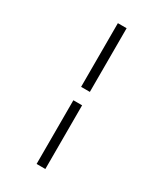

<svg xmlns="http://www.w3.org/2000/svg" viewBox="-235 -911 971 1141"><g transform="rotate(30 250.0 -340.0)"><path d="M220 -386V-823H280V-386ZM220 143V-294H280V143Z"/></g></svg>

Font: Iosevka Curly Light
Style: Regular
Weight: 300
Monospace: yes
Designer: Belleve Invis
Foundry: Belleve Invis
Version: Version 22.1.2; ttfautohint (v1.8.4)